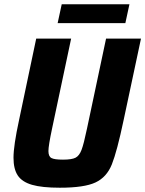

<svg xmlns="http://www.w3.org/2000/svg" viewBox="-20 -868 678 896"><path d="M43 -132Q43 -188 69 -308L149 -688H312L223 -268Q206 -188 206 -163Q206 -138 220 -130.5Q234 -123 274 -123Q315 -123 332.5 -132Q350 -141 360.5 -168.5Q371 -196 386 -268L475 -688H638L557 -308Q526 -161 502 -101Q478 -41 425.5 -16.5Q373 8 259 8Q176 8 129.5 -5.5Q83 -19 63 -49Q43 -79 43 -132ZM249 -760 268 -848H584L565 -760Z"/></svg>

Font: Saira Semi Condensed
Style: Bold Italic
Weight: 700
Width: 4
Italic angle: -12°
Designer: Hector Gatti with collaboration of the Omnibus-Type team
Foundry: Omnibus-Type
Version: Version 1.001; ttfautohint (v1.8)